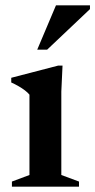

<svg xmlns="http://www.w3.org/2000/svg" viewBox="-20 -697 356 717"><path d="M213.5 -452 209 -355V-43.5L275 -19V0H24.5V-19L90 -43.5V-343.5Q83.5 -351.5 73 -359.5Q62.5 -367.5 49.5 -375Q36.5 -382.5 22 -389V-406.5L197 -452ZM119 -511.5 189 -677H316V-663L156 -511.5Z"/></svg>

Font: Newsreader 24pt SemiBold
Style: Regular
Weight: 600
Designer: Hugues Gentile
Foundry: Production Type
Version: Version 1.003